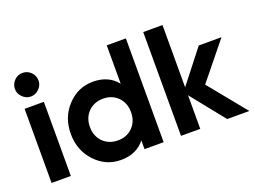

<svg xmlns="http://www.w3.org/2000/svg" viewBox="-109 -962 1615 1217"><g transform="rotate(-20 699.0 -353.0)"><path d="M123 -559.6Q90.8 -559.6 67.4 -584Q43.9 -607.4 43.9 -638.7Q43.9 -670.9 67.4 -695.3Q90.8 -718.8 123 -718.8Q156.2 -718.8 179.7 -695.3Q203.1 -670.9 203.1 -638.7Q203.1 -607.4 179.7 -584Q156.2 -559.6 123 -559.6ZM58.6 0Q58.6 -125 58.6 -500Q90.8 -500 188.5 -500Q188.5 -375 188.5 0Q155.3 0 58.6 0Z M685.5 -700.2Q717.8 -700.2 814.5 -700.2Q814.5 -525.4 814.5 0Q782.2 0 685.5 0Q685.5 -14.6 685.5 -58.6Q627.9 13.7 523.4 13.7Q421.9 13.7 350.6 -62.5Q279.3 -138.7 279.3 -250Q279.3 -361.3 350.6 -437.5Q421.9 -513.7 523.4 -513.7Q627.9 -513.7 685.5 -441.4Q685.5 -527.3 685.5 -700.2ZM546.9 -109.4Q607.4 -109.4 646.5 -148.4Q685.5 -188.5 685.5 -250Q685.5 -311.5 646.5 -351.6Q607.4 -390.6 546.9 -390.6Q487.3 -390.6 447.3 -351.6Q408.2 -311.5 408.2 -250Q408.2 -188.5 447.3 -148.4Q487.3 -109.4 546.9 -109.4Z M1392.6 0Q1355.5 0 1243.2 0Q1197.3 -56.6 1061.5 -226.6Q1061.5 -169.9 1061.5 0Q1028.3 0 931.6 0Q931.6 -174.8 931.6 -700.2Q963.9 -700.2 1061.5 -700.2Q1061.5 -594.7 1061.5 -280.3Q1104.5 -335 1233.4 -500Q1271.5 -500 1386.7 -500Q1336.9 -438.5 1186.5 -252.9Q1238.3 -189.5 1392.6 0Z"/></g></svg>

Font: LeFont
Style: Regular
Weight: 700
Designer: Leryon MEDIA
Version: Version 1.0